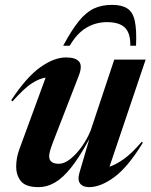

<svg xmlns="http://www.w3.org/2000/svg" viewBox="-20 -757 620 789"><path d="M306 -45.5 347 -185.5Q306.5 -111 272 -68Q237.5 -25 205 -6.5Q172.5 12 139 12Q86 12 66.2 -12.2Q46.5 -36.5 46.5 -73Q46.5 -108 59.5 -143.5L167.5 -438Q141 -434.5 109.2 -413.5Q77.5 -392.5 31.5 -340.5L26 -345Q88 -439.5 145 -480.2Q202 -521 251.5 -521Q291.5 -521 305.5 -503.2Q319.5 -485.5 303 -444L197.5 -172Q182 -132 182 -115.5Q182 -84 222 -84Q244.5 -84 269.5 -104Q294.5 -124 316.8 -155.5Q339 -187 353 -222L449.5 -512H578.5L430 -72Q455.5 -80 488.5 -103.2Q521.5 -126.5 562.5 -174.5L567 -170.5Q505.5 -70 449.5 -29Q393.5 12 346.5 12Q320.5 12 309.2 -2.8Q298 -17.5 306 -45.5ZM420 -666Q373.5 -666 334.8 -643Q296 -620 266.5 -569H239.5Q274.5 -634 304.2 -670.5Q334 -707 366 -722Q398 -737 440 -737Q480.5 -737 503.2 -722.2Q526 -707.5 534 -670.8Q542 -634 539 -569H515.5Q516.5 -620.5 493.5 -643.2Q470.5 -666 420 -666Z"/></svg>

Font: Newsreader 72pt SemiBold
Style: Italic
Weight: 600
Italic angle: -17°
Designer: Hugues Gentile
Foundry: Production Type
Version: Version 1.003; ttfautohint (v1.8.3)